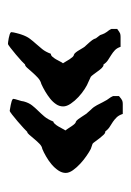

<svg xmlns="http://www.w3.org/2000/svg" viewBox="55 -451 322 472"><g transform="rotate(-90 216.0 -215.0)"><path d="M128.9 -117.2H127.9Q124.5 -117.2 120.4 -121.6Q116.2 -126 112.1 -131.3Q107.9 -136.7 104.2 -141.8Q100.6 -147 98.6 -148.4L85.9 -152.8Q79.1 -156.2 69.1 -163.1Q59.1 -169.9 49.8 -178.5Q40.5 -187 33.7 -196.5Q26.9 -206.1 26.9 -214.4Q26.9 -223.6 33 -232.7Q39.1 -241.7 48.1 -249.3Q57.1 -256.8 67.4 -262.7Q77.6 -268.6 85.9 -272Q92.3 -272.9 98.4 -278.8Q104.5 -284.7 110.1 -291.5Q115.7 -298.3 120.4 -303.7Q125 -309.1 127.9 -309.1Q129.4 -311 137.2 -318.1Q145 -325.2 153.8 -332.8Q162.6 -340.3 170.2 -346.2Q177.7 -352.1 179.7 -352.1Q180.2 -352.1 184.6 -351.3Q189 -350.6 194.1 -349.6Q199.2 -348.6 203.6 -347.2Q208 -345.7 209 -343.8Q209 -340.3 206.1 -331.5Q203.1 -322.8 202.6 -317.4Q199.2 -305.2 193.1 -297.4Q187 -289.6 179.9 -282.5Q172.9 -275.4 165.8 -267.1Q158.7 -258.8 153.3 -245.1Q150.4 -244.6 147.2 -241Q144 -237.3 141.1 -232.4Q138.2 -227.5 135.7 -222.7Q133.3 -217.8 131.3 -215.3Q133.3 -212.9 136 -208.7Q138.7 -204.6 141.6 -200.2Q144.5 -195.8 147.5 -192.6Q150.4 -189.5 152.8 -189.5Q155.8 -188 158.9 -183.8Q162.1 -179.7 165 -175Q168 -170.4 170.7 -166.3Q173.3 -162.1 174.8 -161.1L181.2 -153.8Q186.5 -148.4 188.7 -145.3Q190.9 -142.1 193.4 -137.7L200.7 -123.5Q204.1 -116.7 206.3 -113.3Q208.5 -109.9 210.2 -107.7Q211.9 -105.5 213.1 -103.5Q214.4 -101.6 215.8 -98.1V-83.5Q208.5 -77.1 205.1 -75.7Q201.7 -74.2 196.8 -74.2H171.9Q168.9 -83.5 163.8 -88.9Q158.7 -94.2 152.6 -98.4Q146.5 -102.5 140.1 -106.4Q133.8 -110.4 128.9 -117.2ZM293.5 -121.6H292Q289.1 -121.6 284.9 -125.7Q280.8 -129.9 276.9 -135.5Q272.9 -141.1 269 -146.2Q265.1 -151.4 263.2 -152.8L250.5 -158.7Q243.7 -161.1 233.4 -167.7Q223.1 -174.3 213.6 -183.1Q204.1 -191.9 197.3 -201.9Q190.4 -211.9 190.4 -220.7Q190.4 -230 195.8 -238Q201.2 -246.1 209.5 -252.7Q217.8 -259.3 227.3 -264.9Q236.8 -270.5 245.6 -274.4Q253.9 -276.4 261 -283Q268.1 -289.6 274.2 -296.6Q280.3 -303.7 285.2 -309.1Q290 -314.5 293.5 -314.5Q294.4 -315.9 301.8 -322.8Q309.1 -329.6 317.9 -336.9Q326.7 -344.2 334.5 -350.3Q342.3 -356.4 344.2 -356.4Q344.7 -356.4 349.1 -356Q353.5 -355.5 358.4 -354.5Q363.3 -353.5 367.7 -352.1Q372.1 -350.6 373 -348.6Q373 -346.2 372.3 -342.8Q371.6 -339.4 370.6 -335.4Q369.6 -331.5 368.7 -328.4Q367.7 -325.2 367.2 -323.7Q362.8 -310.5 356.7 -302.5Q350.6 -294.4 344.2 -287.4Q337.9 -280.3 331.3 -272.2Q324.7 -264.2 319.8 -251Q315.9 -251 312.5 -247.1Q309.1 -243.2 306.2 -238.3Q303.2 -233.4 300.8 -228.3Q298.3 -223.1 296.4 -221.2Q298.3 -218.8 300.8 -214.1Q303.2 -209.5 306.2 -205.1Q309.1 -200.7 312 -197.5Q314.9 -194.3 317.4 -194.3Q320.3 -193.4 323.5 -189.2Q326.7 -185.1 329.6 -179.9Q332.5 -174.8 335.2 -170.7Q337.9 -166.5 339.4 -165.5Q345.2 -159.2 348.4 -155.5Q351.6 -151.9 353.3 -149.4Q355 -147 356 -145Q356.9 -143.1 357.9 -140.1L365.7 -129.9Q368.2 -122.6 370.1 -118.9Q372.1 -115.2 373.8 -113Q375.5 -110.8 377.2 -108.6Q378.9 -106.4 380.9 -102.1V-87.9Q373 -82 369.9 -80.8Q366.7 -79.6 361.3 -79.6H336.9Q334 -88.4 328.6 -93.5Q323.2 -98.6 316.9 -102.5Q310.5 -106.4 304.2 -110.6Q297.9 -114.7 293.5 -121.6Z"/></g></svg>

Font: IM FELL English
Style: Regular
Weight: 400
Designer: Igino Marini
Foundry: Igino Marini
Version: 3.00